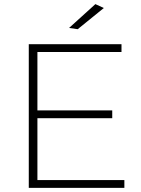

<svg xmlns="http://www.w3.org/2000/svg" viewBox="-20 -914 687 934"><path d="M120 -699H571V-661H162V-377H526V-339H162V-38H585V0H120ZM444 -894 485 -875 358 -772 316 -778Z"/></svg>

Font: Alexandria ExtraLight
Style: Regular
Weight: 250
Designer: Mohamed Gaber
Foundry: Kief Type Foundry
Version: Version 5.100